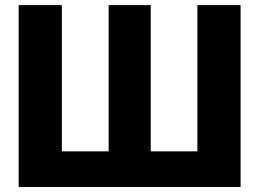

<svg xmlns="http://www.w3.org/2000/svg" viewBox="-20 -748 1037 768"><path d="M54.7 -727.5H227.5V-142.6H414.6V-727.5H583V-142.6H769.5V-727.5H942.4V0H54.7Z"/></svg>

Font: Inter 18pt ExtraBold
Style: Regular
Weight: 800
Designer: Rasmus Andersson
Foundry: rsms
Version: Version 4.001;git-66647c0bb